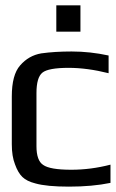

<svg xmlns="http://www.w3.org/2000/svg" viewBox="-20 -686 432 716"><path d="M392 -4Q324 10 237 10Q154 10 112 -2Q80 -10 63.5 -26Q47 -42 36 -73Q24 -103 24 -148V-326Q24 -407 55 -442Q87 -479 134 -487Q184 -494 247 -494Q316 -494 385 -479V-413Q305 -433 236 -433Q160 -433 138 -415Q116 -397 116 -339V-141Q116 -87 141 -71Q166 -53 246 -53Q319 -53 392 -72ZM280 -568H190V-666H280Z"/></svg>

Font: Gamestation Display
Style: Regular
Weight: 400
Designer: Jonas Hecksher
Foundry: Jonas Hecksher, Playtypeª, e-types AS
Version: Version 1.003